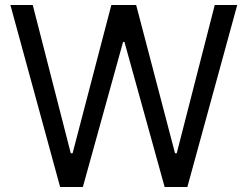

<svg xmlns="http://www.w3.org/2000/svg" viewBox="-20 -747 989 767"><path d="M220.2 0 21.5 -727.1H110.8L262.7 -134.8H270L424.8 -727.1H523.9L679.2 -134.8H686L837.9 -727.1H927.7L728.5 0H637.7L477.1 -579.6H471.7L311 0Z"/></svg>

Font: Sahel VF Regular
Style: Regular
Weight: 400
Foundry: Saber Rastikerdar (saber.rastikerdar@gmail.com)
Version: Version 3.4.0